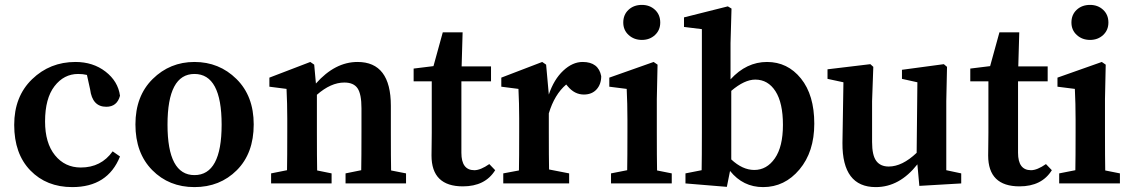

<svg xmlns="http://www.w3.org/2000/svg" viewBox="-20 -749 4620 784"><path d="M348 -384 335 -443Q319 -447 299 -447Q241 -447 202.5 -397Q164 -347 164 -253Q164 -165 204.5 -115Q245 -65 310 -65Q393 -65 440 -131L470 -110Q420 15 275 15Q170 15 104 -53Q38 -121 38 -239Q38 -355 111 -425.5Q184 -496 288 -496Q360 -496 411 -456.5Q462 -417 470 -358Q458 -313 414 -313Q357 -313 348 -384Z M774 -447Q664 -447 664 -240Q664 -34 774 -34Q885 -34 885 -240Q885 -447 774 -447ZM774 -496Q875 -496 945.5 -426.5Q1016 -357 1016 -241Q1016 -123 947 -54Q878 15 774 15Q670 15 601.5 -54.5Q533 -124 533 -241Q533 -357 603.5 -426.5Q674 -496 774 -496Z M1577 -53 1638 -41V0H1391V-41L1455 -54Q1456 -103 1456 -210V-307Q1456 -365 1440 -388.5Q1424 -412 1386 -412Q1331 -412 1274 -362V-210Q1274 -103 1275 -53L1334 -41V0H1087V-41L1152 -54Q1153 -103 1153 -210V-265Q1153 -326 1150 -386L1080 -395V-432L1247 -496L1263 -485L1270 -408Q1348 -496 1440 -496Q1576 -496 1576 -317V-210Q1576 -102 1577 -53Z M1978 -79 2002 -54Q1961 12 1870 12Q1742 12 1742 -114Q1742 -128 1742.5 -157Q1743 -186 1743 -207V-417H1669V-469L1750 -479L1788 -617H1869L1865 -478H1985V-417H1864V-125Q1864 -54 1917 -54Q1942 -54 1978 -79Z M2210 -485 2221 -363Q2242 -425 2280 -460.5Q2318 -496 2359 -496Q2424 -496 2435 -438Q2435 -405 2416 -384Q2397 -363 2364 -363Q2326 -363 2298 -397L2292 -404Q2244 -363 2221 -286V-210Q2221 -106 2222 -57L2304 -41V0H2035V-41L2099 -53Q2100 -103 2100 -210V-266Q2100 -326 2097 -386L2027 -395V-432L2194 -496Z M2525 -657Q2525 -689 2546.5 -709Q2568 -729 2601 -729Q2633 -729 2654.5 -709Q2676 -689 2676 -657Q2676 -626 2654.5 -606Q2633 -586 2601 -586Q2569 -586 2547 -606Q2525 -626 2525 -657ZM2663 -53 2723 -41V0H2475V-41L2541 -54Q2542 -103 2542 -210V-260Q2542 -326 2539 -386L2468 -395V-432L2649 -496L2665 -485L2662 -345V-210Q2662 -103 2663 -53Z M2966 -378V-98Q3012 -55 3060 -55Q3111 -55 3144 -102.5Q3177 -150 3177 -239Q3177 -329 3146.5 -376.5Q3116 -424 3064 -424Q3020 -424 2966 -378ZM2963 -573V-425Q3028 -496 3112 -496Q3196 -496 3250.5 -428.5Q3305 -361 3305 -244Q3305 -129 3244.5 -57Q3184 15 3096 15Q3014 15 2961 -51L2948 14L2779 0V-41L2845 -54Q2846 -104 2846 -210V-630L2773 -639V-678L2952 -723L2967 -714Z M3844 -54 3905 -41V0L3734 10L3726 -78Q3653 15 3556 15Q3419 15 3420 -165L3424 -413L3359 -427V-466L3534 -487L3546 -476L3541 -336V-169Q3541 -115 3558 -92Q3575 -69 3609 -69Q3664 -69 3723 -125L3726 -413L3663 -427V-464L3834 -487L3847 -476L3844 -336Z M4251 -79 4275 -54Q4234 12 4143 12Q4015 12 4015 -114Q4015 -128 4015.5 -157Q4016 -186 4016 -207V-417H3942V-469L4023 -479L4061 -617H4142L4138 -478H4258V-417H4137V-125Q4137 -54 4190 -54Q4215 -54 4251 -79Z M4355 -657Q4355 -689 4376.5 -709Q4398 -729 4431 -729Q4463 -729 4484.5 -709Q4506 -689 4506 -657Q4506 -626 4484.5 -606Q4463 -586 4431 -586Q4399 -586 4377 -606Q4355 -626 4355 -657ZM4493 -53 4553 -41V0H4305V-41L4371 -54Q4372 -103 4372 -210V-260Q4372 -326 4369 -386L4298 -395V-432L4479 -496L4495 -485L4492 -345V-210Q4492 -103 4493 -53Z"/></svg>

Font: TypoPRO Source Serif Pro
Style: Regular
Weight: 600
Designer: Frank Grießhammer
Foundry: Adobe Systems Incorporated
Version: Version 1.017;PS 1.0;hotconv 1.0.79;makeotf.lib2.5.61930